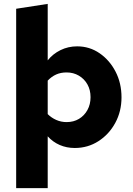

<svg xmlns="http://www.w3.org/2000/svg" viewBox="-20 -757 682 986"><path d="M63 209V-712L225 -737V-447Q251 -480 290.5 -499.5Q330 -519 376 -519Q440 -519 491.5 -483.5Q543 -448 573.5 -389Q604 -330 604 -257Q604 -185 572 -126Q540 -67 485.5 -32Q431 3 364 3Q322 3 286.5 -12.5Q251 -28 225 -57V209ZM322 -385Q292 -385 268.5 -374.5Q245 -364 225 -343V-171Q244 -152 269 -141Q294 -130 322 -130Q358 -130 385.5 -146.5Q413 -163 429 -192Q445 -221 445 -258Q445 -295 429 -323.5Q413 -352 385 -368.5Q357 -385 322 -385Z"/></svg>

Font: Red Hat Text VF
Style: Regular
Weight: 300
Designer: Pentagram, MCKL
Foundry: Pentagram, MCKL
Version: Version 1.023